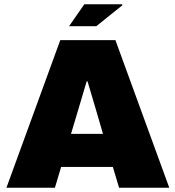

<svg xmlns="http://www.w3.org/2000/svg" viewBox="-20 -875 818 895"><path d="M261 -688H518L769 0H535L506 -97H265L236 0H10ZM460 -251 428 -361 388 -496H384L344 -361L311 -251ZM373 -855H549L551 -851L429 -753H302Z"/></svg>

Font: Archivo Black
Style: Regular
Weight: 400
Designer: Hector Gatti
Foundry: Omnibus-Type
Version: Version 1.101; ttfautohint (v1.8)